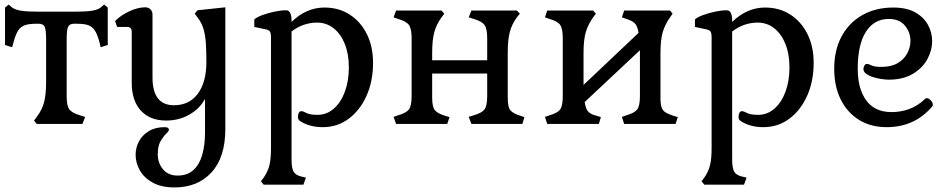

<svg xmlns="http://www.w3.org/2000/svg" viewBox="-20 -543 4158 841"><path d="M141 0 129 -15 141 -31Q164 -61 173 -95Q182 -129 182 -185V-370Q182 -413 175.5 -426Q169 -439 150 -439H140Q107 -439 88.5 -432.5Q70 -426 59 -408.5Q48 -391 39 -357L33 -336L2 -346V-510L18 -523L33 -510Q47 -500 73 -496Q99 -492 139 -492H316Q357 -492 382.5 -496Q408 -500 421 -510L436 -523L452 -510V-346L421 -336L416 -357Q407 -391 396 -408.5Q385 -426 367 -432.5Q349 -439 316 -439H304Q285 -439 278.5 -426Q272 -413 272 -370V-122Q272 -79 284 -63.5Q296 -48 330 -38L353 -31L341 0Z M745 278Q687 278 649 257Q611 236 592.5 203Q574 170 574 135Q574 104 588.5 76.5Q603 49 631.5 31.5Q660 14 701 14Q712 14 716 17.5Q720 21 720 25Q720 31 708 42.5Q696 54 683.5 75Q671 96 671 133Q671 171 694 198.5Q717 226 758 226Q801 226 827.5 201.5Q854 177 866 134.5Q878 92 878 38V-110Q855 -67 809.5 -41Q764 -15 708 -15Q637 -15 597 -58.5Q557 -102 557 -181V-403Q557 -425 537 -425H493L484 -451Q510 -477 547.5 -494Q585 -511 616 -511Q630 -511 639 -502Q648 -493 648 -479V-204Q648 -82 742 -82Q809 -82 846.5 -132.5Q884 -183 884 -272Q884 -321 881.5 -356Q879 -391 871 -417.5Q863 -444 845 -467L833 -483L845 -498L967 -511V22Q967 146 906.5 212Q846 278 745 278Z M1135 266 1123 251 1135 235Q1153 209 1160 181Q1167 153 1167 106V-381Q1167 -396 1163 -403.5Q1159 -411 1146 -414L1094 -425V-458Q1105 -468 1129.5 -477Q1154 -486 1182.5 -492Q1211 -498 1233 -498Q1257 -498 1257 -452V-447Q1322 -510 1401 -510Q1464 -510 1512 -479Q1560 -448 1587 -393.5Q1614 -339 1614 -268Q1614 -187 1585.5 -123.5Q1557 -60 1507.5 -23Q1458 14 1394 14Q1335 14 1294 -13Q1285 -19 1285 -31Q1285 -40 1288.5 -48Q1292 -56 1300 -56Q1308 -56 1322.5 -48Q1337 -40 1371 -40Q1411 -40 1442 -67Q1473 -94 1490.5 -141Q1508 -188 1508 -248Q1508 -306 1490.5 -350Q1473 -394 1441.5 -419Q1410 -444 1369 -444Q1308 -444 1257 -405V155Q1257 192 1265.5 208Q1274 224 1299 230L1320 235L1309 266Z M1715 0 1704 -31 1724 -38Q1759 -48 1771 -63.5Q1783 -79 1783 -122V-375Q1783 -418 1771 -434Q1759 -450 1724 -460L1704 -467L1715 -497H1914L1926 -483L1914 -467Q1892 -437 1882.5 -402.5Q1873 -368 1873 -312V-279H2114V-375Q2114 -418 2102 -434Q2090 -450 2055 -460L2033 -467L2045 -497H2244L2257 -483L2244 -467Q2222 -437 2213 -402.5Q2204 -368 2204 -312V-115Q2204 -74 2215.5 -60Q2227 -46 2259 -36L2277 -30L2268 0H2045L2033 -31L2055 -38Q2090 -48 2102 -63.5Q2114 -79 2114 -122V-221H1873V-115Q1873 -74 1885 -60Q1897 -46 1929 -36L1949 -30L1939 0Z M2377 0 2367 -31 2387 -38Q2422 -48 2433.5 -63.5Q2445 -79 2445 -122V-375Q2445 -418 2433.5 -434Q2422 -450 2387 -460L2367 -467L2377 -497H2578L2590 -483L2578 -467Q2556 -436 2546 -402.5Q2536 -369 2536 -312V-171L2777 -399Q2772 -431 2759.5 -442Q2747 -453 2724 -460L2704 -467L2714 -497H2915L2926 -483L2915 -467Q2893 -436 2883 -402.5Q2873 -369 2873 -312V-115Q2873 -87 2878 -72.5Q2883 -58 2895.5 -50.5Q2908 -43 2929 -36L2949 -30L2939 0H2714L2704 -31L2724 -38Q2759 -48 2771 -63.5Q2783 -79 2783 -122V-323L2541 -96Q2546 -63 2558.5 -52Q2571 -41 2593 -36L2612 -30L2603 0Z M3065 266 3053 251 3065 235Q3083 209 3090 181Q3097 153 3097 106V-381Q3097 -396 3093 -403.5Q3089 -411 3076 -414L3024 -425V-458Q3035 -468 3059.5 -477Q3084 -486 3112.5 -492Q3141 -498 3163 -498Q3187 -498 3187 -452V-447Q3252 -510 3331 -510Q3394 -510 3442 -479Q3490 -448 3517 -393.5Q3544 -339 3544 -268Q3544 -187 3515.5 -123.5Q3487 -60 3437.5 -23Q3388 14 3324 14Q3265 14 3224 -13Q3215 -19 3215 -31Q3215 -40 3218.5 -48Q3222 -56 3230 -56Q3238 -56 3252.5 -48Q3267 -40 3301 -40Q3341 -40 3372 -67Q3403 -94 3420.5 -141Q3438 -188 3438 -248Q3438 -306 3420.5 -350Q3403 -394 3371.5 -419Q3340 -444 3299 -444Q3238 -444 3187 -405V155Q3187 192 3195.5 208Q3204 224 3229 230L3250 235L3239 266Z M3864 14Q3794 14 3742.5 -18Q3691 -50 3662.5 -107.5Q3634 -165 3634 -242Q3634 -323 3666 -383Q3698 -443 3756.5 -476.5Q3815 -510 3893 -510Q3951 -510 3988.5 -489Q4026 -468 4044.5 -434.5Q4063 -401 4063 -363Q4063 -322 4041.5 -283Q4020 -244 3977.5 -219Q3935 -194 3872 -194Q3862 -194 3843.5 -196.5Q3825 -199 3806.5 -204.5Q3788 -210 3775 -219Q3762 -228 3762 -241Q3762 -249 3766.5 -256Q3771 -263 3777 -263Q3785 -263 3797.5 -256.5Q3810 -250 3841 -250Q3884 -250 3912 -266.5Q3940 -283 3954 -309.5Q3968 -336 3968 -364Q3968 -401 3944 -430.5Q3920 -460 3873 -460Q3809 -460 3773 -404Q3737 -348 3737 -242Q3737 -154 3774.5 -103Q3812 -52 3885 -52Q3927 -52 3964 -66Q4001 -80 4031 -109Q4035 -113 4040 -113Q4048 -113 4057 -103.5Q4066 -94 4066 -84Q4066 -79 4062 -75Q3985 14 3864 14Z"/></svg>

Font: Gabriela
Style: Regular
Weight: 400
Designer: Eduardo Rodriguez Tunni
Foundry: Eduardo Rodriguez Tunni
Version: Version 2.001;gftools[0.9.26]